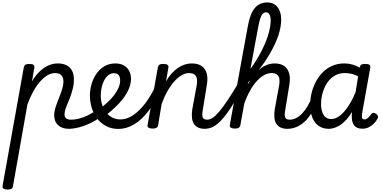

<svg xmlns="http://www.w3.org/2000/svg" viewBox="-53 -1039 3135 1574"><path d="M8 515Q-11 515 -23 508Q-35 501 -32 485L142 -486Q146 -503 156 -509Q166 -515 186 -515Q213 -515 222.5 -507Q232 -499 228 -482L209 -372Q239 -422 273.5 -454.5Q308 -487 345.5 -503Q383 -519 420 -519Q462 -519 491.5 -504.5Q521 -490 537 -460.5Q553 -431 553 -384Q553 -351 545 -317.5Q537 -284 526 -253Q515 -222 503 -194.5Q491 -167 483.5 -143.5Q476 -120 476 -102Q476 -79 489.5 -68.5Q503 -58 530 -58Q544 -58 550.5 -46.5Q557 -35 555 -20.5Q553 -6 542 5.5Q531 17 510 17Q456 17 423.5 -13Q391 -43 391 -95Q391 -118 398.5 -145.5Q406 -173 417.5 -202Q429 -231 440 -260Q451 -289 459 -317Q467 -345 467 -370Q467 -403 450.5 -421.5Q434 -440 397 -440Q367 -440 336.5 -422Q306 -404 276 -370.5Q246 -337 220 -290Q194 -243 172 -184L53 489Q51 502 40.5 508.5Q30 515 8 515Z M511 17Q492 17 485.5 5.5Q479 -6 483.5 -20.5Q488 -35 500 -46.5Q512 -58 531 -58Q578 -58 632.5 -78.5Q687 -99 740 -137Q752 -145 762 -140.5Q772 -136 778 -124.5Q784 -113 783.5 -100Q783 -87 773 -80Q726 -47 679.5 -25.5Q633 -4 589.5 6.5Q546 17 511 17Z M740 -130Q765 -146 786.5 -163.5Q808 -181 827 -199Q858 -227 881.5 -257.5Q905 -288 918.5 -319Q932 -350 932 -378Q932 -411 918.5 -425Q905 -439 879 -439Q865 -439 858 -451Q851 -463 852 -479Q853 -495 863 -507Q873 -519 893 -519Q934 -519 962.5 -502.5Q991 -486 1006 -457.5Q1021 -429 1021 -393Q1021 -353 1003 -310.5Q985 -268 954 -228Q923 -188 882 -151Q858 -128 830.5 -107Q803 -86 774 -68Z M918 18Q871 18 834 2.5Q797 -13 769 -39.5Q741 -66 722 -101Q703 -136 693.5 -175Q684 -214 684 -254Q684 -302 697.5 -349Q711 -396 737.5 -434.5Q764 -473 803 -496Q842 -519 893 -519Q905 -519 910 -507Q915 -495 913 -479Q911 -463 902.5 -451Q894 -439 881 -439Q856 -439 836 -423.5Q816 -408 802 -382Q788 -356 780.5 -323Q773 -290 773 -256Q773 -218 783.5 -183Q794 -148 814.5 -120.5Q835 -93 865.5 -76.5Q896 -60 935 -60Q985 -60 1036 -93Q1087 -126 1137 -191Q1187 -256 1232 -354Q1236 -362 1248 -360.5Q1260 -359 1269.5 -351Q1279 -343 1274 -330Q1226 -211 1168 -134Q1110 -57 1046.5 -19.5Q983 18 918 18Z M1626 17Q1592 17 1569.5 5.5Q1547 -6 1535 -26.5Q1523 -47 1520.5 -76Q1518 -105 1523 -141L1560 -343Q1565 -373 1561 -394.5Q1557 -416 1541.5 -428Q1526 -440 1496 -440Q1466 -440 1435.5 -422Q1405 -404 1375.5 -371Q1346 -338 1319.5 -291.5Q1293 -245 1272 -186L1243 -11Q1241 2 1230 8.5Q1219 15 1197 15Q1178 15 1165.5 8Q1153 1 1157 -15L1241 -486Q1245 -503 1254.5 -509Q1264 -515 1284 -515Q1311 -515 1321 -507Q1331 -499 1327 -482L1308 -372Q1330 -410 1355 -437.5Q1380 -465 1407 -483Q1434 -501 1462 -510Q1490 -519 1519 -519Q1568 -519 1599.5 -498Q1631 -477 1642 -435.5Q1653 -394 1641 -331L1610 -141Q1601 -94 1609 -76Q1617 -58 1646 -58Q1660 -58 1666.5 -46.5Q1673 -35 1671.5 -20.5Q1670 -6 1658.5 5.5Q1647 17 1626 17Z M1626 17Q1607 17 1600.5 5.5Q1594 -6 1598.5 -20.5Q1603 -35 1615 -46.5Q1627 -58 1646 -58Q1668 -58 1692 -74Q1716 -90 1746 -126Q1776 -162 1815 -220.5Q1854 -279 1904 -363Q1914 -379 1926 -376.5Q1938 -374 1944.5 -361Q1951 -348 1942 -332Q1888 -232 1845 -165Q1802 -98 1765.5 -58Q1729 -18 1695.5 -0.5Q1662 17 1626 17Z M2302 17Q2268 17 2245.5 5.5Q2223 -6 2211 -26.5Q2199 -47 2196.5 -76Q2194 -105 2199 -141L2236 -343Q2241 -373 2237 -394.5Q2233 -416 2217.5 -428Q2202 -440 2172 -440Q2140 -440 2106.5 -420Q2073 -400 2042 -362.5Q2011 -325 1984 -271.5Q1957 -218 1937 -151L1924 -228Q1952 -303 1984 -358Q2016 -413 2051 -448.5Q2086 -484 2122.5 -501.5Q2159 -519 2197 -519Q2246 -519 2276.5 -498Q2307 -477 2318 -435.5Q2329 -394 2317 -331L2286 -141Q2277 -94 2285 -76Q2293 -58 2322 -58Q2336 -58 2342.5 -46.5Q2349 -35 2347.5 -20.5Q2346 -6 2334.5 5.5Q2323 17 2302 17ZM1871 15Q1852 15 1840 8Q1828 1 1831 -15L1978 -821Q1996 -924 2034.5 -971.5Q2073 -1019 2137 -1019Q2173 -1019 2199 -1002Q2225 -985 2238.5 -953Q2252 -921 2252 -876Q2252 -847 2246 -814.5Q2240 -782 2228.5 -747Q2217 -712 2199.5 -675.5Q2182 -639 2160 -600.5Q2138 -562 2110.5 -522.5Q2083 -483 2050.5 -443Q2018 -403 1981 -363L1917 -11Q1914 2 1904 8.5Q1894 15 1871 15ZM2000 -474Q2025 -508 2046.5 -542.5Q2068 -577 2086.5 -612.5Q2105 -648 2120 -683Q2135 -718 2145 -751Q2155 -784 2160.5 -815Q2166 -846 2166 -873Q2166 -893 2161.5 -907.5Q2157 -922 2149 -930Q2141 -938 2128 -938Q2113 -938 2101 -926Q2089 -914 2080 -886Q2071 -858 2062 -808Z M2302 17Q2288 17 2281.5 5.5Q2275 -6 2277 -20.5Q2279 -35 2290 -46.5Q2301 -58 2322 -58Q2347 -58 2372.5 -70Q2398 -82 2421.5 -106Q2445 -130 2466.5 -165.5Q2488 -201 2506 -247Q2511 -261 2524 -262Q2537 -263 2547.5 -255Q2558 -247 2553 -233Q2534 -171 2507.5 -124Q2481 -77 2449 -46Q2417 -15 2380 1Q2343 17 2302 17Z M2641 17Q2595 17 2561 -6Q2527 -29 2508.5 -73Q2490 -117 2490 -180Q2490 -228 2501.5 -276.5Q2513 -325 2536 -368.5Q2559 -412 2592.5 -446Q2626 -480 2671 -499.5Q2716 -519 2771 -519Q2803 -519 2835 -510Q2867 -501 2896 -485L2897 -489Q2900 -504 2910 -509.5Q2920 -515 2940 -515Q2967 -515 2976.5 -507Q2986 -499 2982 -482L2915 -107Q2913 -92 2913.5 -81.5Q2914 -71 2919 -65.5Q2924 -60 2934 -60Q2945 -60 2954 -65.5Q2963 -71 2972.5 -81Q2982 -91 2991 -104Q2997 -112 3006.5 -113.5Q3016 -115 3028 -107Q3042 -98 3045 -87.5Q3048 -77 3042 -67Q3033 -48 3015 -29Q2997 -10 2973 3Q2949 16 2920 16Q2891 16 2873 7Q2855 -2 2845.5 -18Q2836 -34 2833 -54Q2830 -74 2831 -95Q2832 -101 2832 -107Q2832 -113 2832 -120Q2802 -71 2769.5 -41Q2737 -11 2704.5 3Q2672 17 2641 17ZM2579 -188Q2579 -150 2588.5 -121.5Q2598 -93 2616.5 -78Q2635 -63 2663 -63Q2697 -63 2731.5 -89Q2766 -115 2799.5 -164.5Q2833 -214 2862 -284L2883 -413Q2854 -429 2827 -434.5Q2800 -440 2774 -440Q2735 -440 2704 -425.5Q2673 -411 2649.5 -385.5Q2626 -360 2610.5 -327.5Q2595 -295 2587 -259.5Q2579 -224 2579 -188Z"/></svg>

Font: Playwrite ZA
Style: Regular
Weight: 400
Designer: Veronika Burian, José Scaglione
Foundry: TypeTogether
Version: Version 1.002